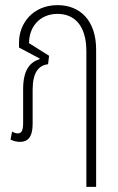

<svg xmlns="http://www.w3.org/2000/svg" viewBox="-20 -545 458 747"><path d="M58 7C86 7 107 -9 107 -63V-196C107 -264 131 -291 167 -295L171 -328L93 -377C93 -441 135 -491 204 -491C270 -491 316 -445 316 -346V182H354V-352C354 -466 291 -525 204 -525C108 -525 54 -454 54 -380V-360L135 -317L134 -315C95 -302 70 -272 70 -197V-68C70 -39 65 -26 49 -26C41 -26 34 -29 27 -33L21 -2C32 4 46 7 58 7Z"/></svg>

Font: Noto Sans Thai UI ExtCond ExtLt
Style: Regular
Weight: 200
Width: 2
Designer: Monotype Design Team
Foundry: Monotype Imaging Inc.
Version: Version 2.000